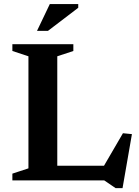

<svg xmlns="http://www.w3.org/2000/svg" viewBox="-20 -904 698 962"><path d="M594 38.5H559L502.5 0H191L192 -73.5H537.5L483 -42.5L596 -236.5L641 -232ZM267 -622V0H42V-34L122.5 -60.5V-622L42 -648.5V-682.5H347.5V-648.5ZM165.5 -749.5 229.5 -883.5H372V-865L220.5 -749.5Z"/></svg>

Font: Newsreader SemiBold
Style: Regular
Weight: 600
Designer: Hugues Gentile
Foundry: Production Type
Version: Version 1.003